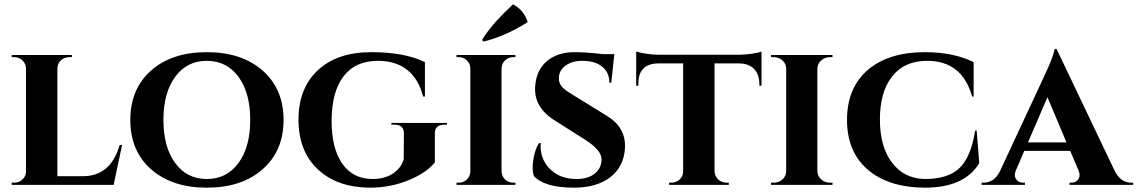

<svg xmlns="http://www.w3.org/2000/svg" viewBox="-20 -854 5255 887"><path d="M505 0H34V-10H46Q69 -10 84 -25Q100 -40 100 -62V-537Q100 -559 84 -575Q68 -590 46 -590H34V-600H312V-590H300Q277 -590 261 -575Q245 -560 245 -537V-40H365Q491 -41 533 -184H544Z M1192 -529Q1290 -444 1290 -300Q1290 -156 1192 -71Q1096 13 935 13Q776 13 679 -71Q582 -156 582 -300Q582 -444 679 -529Q775 -613 935 -613Q1096 -613 1192 -529ZM1081 -100Q1136 -174 1136 -300Q1136 -426 1081 -500Q1027 -573 935 -573Q844 -573 790 -500Q735 -426 735 -300Q735 -174 790 -100Q844 -27 935 -27Q1027 -27 1081 -100Z M1989 -104Q1954 -59 1876 -25Q1788 13 1689 13Q1538 12 1449 -71Q1359 -155 1359 -301Q1359 -447 1449 -530Q1538 -613 1695 -613Q1850 -613 1943 -567V-408H1935Q1891 -573 1725 -573Q1621 -573 1566 -500Q1512 -428 1512 -295Q1512 -169 1561 -98Q1611 -27 1702 -27Q1752 -27 1790 -49Q1832 -74 1845 -118L1846 -238Q1846 -278 1802 -278H1788V-286H2045V-278H2033Q1989 -278 1989 -238Z M2207 -669Q2230 -709 2275 -759Q2311 -798 2350 -834Q2399 -809 2418 -752Q2316 -687 2214 -662ZM2089 0V-10H2100Q2122 -10 2137 -25Q2153 -41 2153 -63V-537Q2153 -559 2137 -575Q2122 -590 2100 -590H2089V-600H2361V-590H2351Q2329 -590 2313 -575Q2298 -560 2297 -537V-63Q2298 -40 2313 -25Q2329 -10 2351 -10H2361V0Z M2785 -318Q2873 -264 2867 -168Q2862 -84 2799 -35Q2736 13 2632 13Q2497 13 2447 -40Q2436 -68 2444 -117Q2451 -163 2470 -193H2478Q2473 -123 2518 -76Q2565 -27 2643 -27Q2699 -27 2730 -54Q2759 -79 2759 -118Q2759 -160 2684 -208L2542 -298Q2442 -361 2453 -461Q2459 -532 2508 -573Q2557 -613 2634 -613Q2690 -613 2764 -604H2818L2804 -472H2795Q2795 -519 2763 -545Q2730 -573 2671 -573Q2623 -573 2593 -551Q2563 -530 2562 -495Q2560 -470 2579 -450Q2591 -437 2626 -416Z M3498 -458H3488V-467Q3488 -510 3464 -535Q3440 -560 3397 -561H3281V-62Q3282 -40 3298 -25Q3314 -10 3336 -10H3347V0H3071V-10H3081Q3104 -10 3120 -25Q3136 -40 3136 -63V-561H3021Q2929 -560 2929 -467V-458H2919V-616Q2933 -611 2964 -606Q2998 -601 3024 -601H3393Q3420 -601 3455 -606Q3488 -611 3498 -616Z M3542 0V-10H3554Q3578 -10 3595 -25Q3612 -41 3612 -63V-537Q3612 -559 3595 -575Q3578 -590 3554 -590H3542V-600H3826V-590H3814Q3791 -590 3774 -575Q3757 -560 3756 -538V-63Q3757 -40 3774 -25Q3791 -10 3814 -10H3826V0Z M4492 -251 4504 -100Q4435 13 4253 13Q4085 12 3989 -70Q3893 -153 3893 -300Q3893 -447 3988 -530Q4084 -613 4253 -613Q4385 -613 4478 -567V-408H4471Q4425 -573 4263 -573Q4157 -573 4100 -499Q4045 -428 4045 -302Q4045 -177 4100 -104Q4155 -29 4253 -27Q4360 -27 4413 -78Q4466 -129 4485 -251Z M5129 -66Q5156 -10 5207 -10H5215V0H4921V-10H4929Q4949 -10 4960 -24Q4973 -41 4963 -66L4924 -157H4712L4672 -64Q4663 -40 4676 -24Q4687 -10 4707 -10H4715V0H4515V-10H4523Q4573 -10 4599 -62L4806 -506Q4806 -508 4810 -515L4812 -521L4816 -528Q4824 -547 4831 -562Q4850 -610 4852 -628H4861ZM4907 -196 4819 -405 4729 -196Z"/></svg>

Font: Cinzel Bold(RUS BY LYAJKA)
Style: Regular
Weight: 700
Designer: Natanael Gama
Version: Version 1.001;PS 001.001;hotconv 1.0.56;makeotf.lib2.0.21325